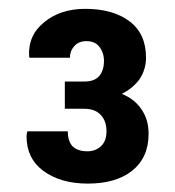

<svg xmlns="http://www.w3.org/2000/svg" viewBox="-20 -742 401 441"><path d="M172.9 -554.7Q196.3 -554.7 207 -566.4Q218.8 -579.1 218.8 -602.5Q218.8 -621.1 208 -634.8Q198.2 -647.5 178.7 -647.5Q160.2 -647.5 150.4 -635.7Q140.6 -625 140.6 -609.4Q109.4 -609.4 47.9 -609.4Q47.9 -609.4 46.9 -612.3Q43.9 -661.1 82 -691.4Q119.1 -721.7 175.8 -721.7Q240.2 -721.7 278.3 -692.4Q315.4 -664.1 315.4 -609.4Q315.4 -583 300.8 -560.5Q285.2 -539.1 259.8 -526.4Q289.1 -514.6 304.7 -491.2Q321.3 -467.8 321.3 -434.6Q321.3 -379.9 283.2 -349.6Q246.1 -320.3 181.6 -320.3Q118.2 -320.3 78.1 -350.6Q41 -378.9 41 -428.7Q41 -432.6 42 -437.5Q42 -438.5 43 -440.4Q65.4 -440.4 135.7 -440.4Q135.7 -418 146.5 -406.2Q158.2 -394.5 180.7 -394.5Q199.2 -394.5 211.9 -406.2Q224.6 -418 224.6 -440.4Q224.6 -464.8 210.9 -478.5Q198.2 -492.2 172.9 -492.2Q158.2 -492.2 128.9 -492.2Q128.9 -507.8 128.9 -554.7Q139.6 -554.7 172.9 -554.7Z"/></svg>

Font: Noto Sans Hebrew DECATHLON 
Style: Bold
Weight: 400
Designer: Monotype Design Team
Version: Version 2.000;GOOG;noto-fonts:20170220:a8a215d2e889